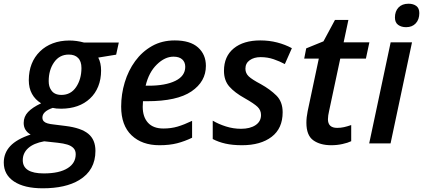

<svg xmlns="http://www.w3.org/2000/svg" viewBox="-71 -767 2263 1027"><path d="M157.2 240.2Q59.1 240.2 4.2 203.9Q-50.8 167.5 -50.8 102.5Q-50.8 51.8 -16.4 14.6Q18.1 -22.5 92.8 -47.4Q55.7 -68.4 55.7 -109.4Q55.7 -143.1 78.9 -167.7Q102.1 -192.4 148.9 -214.4Q117.2 -233.9 100.1 -264.9Q83 -295.9 83 -338.4Q83.5 -434.1 143.1 -492.2Q171.4 -520 211.4 -535.2Q251.5 -550.3 300.3 -550.3Q338.4 -550.3 377.9 -539.6H564.5L550.3 -474.6L454.6 -459Q469.7 -430.2 469.7 -389.6Q469.7 -342.8 454.3 -304.7Q439 -266.6 410.6 -240.2Q353 -186 255.9 -185.5Q228 -185.5 210.9 -189.9Q155.8 -170.9 155.8 -138.2Q155.8 -125.5 163.6 -117.7Q170.4 -110.8 183.8 -106.9Q197.3 -103 216.8 -101.1L279.3 -93.3Q362.8 -83 401.1 -51.5Q439.5 -20 439.5 40Q439.5 144 352.5 196.3Q279.8 240.2 157.2 240.2ZM257.8 -259.3Q307.6 -259.3 335.9 -301Q364.3 -342.8 364.7 -402.8Q364.7 -439.5 346.2 -457.5Q329.1 -475.1 296.9 -475.1Q247.1 -475.1 218.3 -433.8Q189.5 -392.6 189.5 -333Q189.5 -304.2 202.1 -286.1Q218.3 -259.3 257.8 -259.3ZM163.1 160.6Q247.6 160.6 292 131.8Q334 105 334 57.6Q334 37.1 321.3 24.4Q309.6 12.7 289.1 6.3Q268.6 0 237.8 -3.4L165.5 -11.2Q108.9 -1 79.8 25.4Q50.8 51.8 50.8 89.8Q50.8 160.6 163.1 160.6Z M781.7 9.8Q688.5 9.8 632.8 -43.2Q577.1 -96.2 577.1 -196.8Q577.1 -263.2 596.2 -326.4Q615.2 -389.6 652.1 -440.2Q689 -490.7 742.2 -520.8Q795.4 -550.8 863.8 -550.8Q946.3 -550.8 988.3 -513.2Q1030.3 -475.6 1030.3 -414.6Q1030.3 -330.6 953.1 -278.1Q876 -225.6 715.8 -225.6H693.8Q692.4 -211.9 692.4 -195.8Q692.4 -141.6 720.5 -110.6Q748.5 -79.6 803.2 -79.6Q843.8 -79.6 878.7 -89.8Q913.6 -100.1 956.5 -120.6V-30.3Q917 -11.2 876.5 -0.7Q835.9 9.8 781.7 9.8ZM708 -308.6H724.6Q814 -308.6 866.9 -334.5Q919.9 -360.4 919.9 -409.7Q919.9 -434.6 903.8 -449.2Q887.7 -463.9 856.9 -463.9Q811 -463.9 768.1 -422.1Q725.1 -380.4 708 -308.6Z M1223.6 9.8Q1172.9 9.8 1135 1.2Q1097.2 -7.3 1066.9 -23.4V-121.6Q1098.1 -103 1137.5 -90.6Q1176.8 -78.1 1218.3 -78.1Q1266.6 -78.1 1295.9 -97.7Q1325.2 -117.2 1325.2 -151.9Q1325.2 -177.2 1306.9 -195.1Q1288.6 -212.9 1237.8 -241.7Q1184.1 -271.5 1155.5 -304.2Q1127 -336.9 1127 -388.2Q1127 -465.3 1179.2 -508.1Q1231.4 -550.8 1321.3 -550.8Q1369.1 -550.8 1411.6 -539.8Q1454.1 -528.8 1490.2 -509.3L1452.6 -424.3Q1425.3 -439 1392.8 -450.2Q1360.4 -461.4 1322.8 -461.4Q1288.1 -461.4 1264.9 -445.1Q1241.7 -428.7 1241.7 -399.4Q1241.7 -375.5 1259.3 -358.6Q1276.9 -341.8 1324.2 -316.9Q1374 -289.1 1407.5 -255.9Q1440.9 -222.7 1440.9 -166.5Q1440.9 -80.1 1382.1 -35.2Q1323.2 9.8 1223.6 9.8Z M1700.7 9.8Q1641.6 9.8 1604.7 -16.6Q1567.9 -43 1567.9 -110.4Q1567.9 -139.6 1574.7 -172.4L1634.3 -453.6H1556.2L1566.9 -508.3L1659.2 -545.9L1720.7 -660.2H1792.5L1767.1 -540.5H1904.8L1886.2 -453.6H1749L1689 -171.9Q1686.5 -161.6 1684.8 -150.1Q1683.1 -138.7 1683.1 -129.4Q1683.1 -83 1732.4 -83Q1751.5 -83 1769 -86.9Q1786.6 -90.8 1807.6 -98.1V-11.7Q1789.6 -2.9 1760.7 3.4Q1731.9 9.8 1700.7 9.8Z M2101.1 -621.6Q2075.7 -621.6 2058.6 -634Q2041.5 -646.5 2041.5 -673.3Q2041.5 -706.5 2060.5 -726.8Q2079.6 -747.1 2114.3 -747.1Q2139.6 -747.1 2155.8 -735.1Q2171.9 -723.1 2171.9 -696.8Q2171.9 -662.6 2152.8 -642.1Q2133.8 -621.6 2101.1 -621.6ZM1903.8 0 2018.6 -540.5H2132.8L2018.1 0Z"/></svg>

Font: Open Sans SemiBold
Style: Italic
Weight: 600
Italic angle: -12°
Designer: Monotype Design Team
Foundry: Monotype Imaging Inc.
Version: Version 3.003; ttfautohint (v1.8.4)